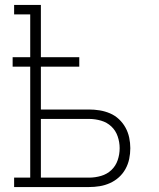

<svg xmlns="http://www.w3.org/2000/svg" viewBox="-20 -755 640 775"><path d="M37 0V-38H102V-486H31V-524H102V-697H37V-735H145V-524H300V-486H145V-313H339Q361 -313 382.5 -309.5Q404 -306 424 -297.5Q444 -289 460 -274Q476 -259 486.5 -240Q497 -221 501.5 -199.5Q506 -178 506 -157Q506 -135 501.5 -113.5Q497 -92 486.5 -73Q476 -54 460 -39.5Q444 -25 424 -16Q404 -7 382.5 -3.5Q361 0 339 0ZM145 -38H339Q364 -38 388 -45Q412 -52 429.5 -68.5Q447 -85 455 -108.5Q463 -132 463 -157Q463 -181 455 -204.5Q447 -228 429.5 -244.5Q412 -261 388 -268Q364 -275 339 -275H145Z"/></svg>

Font: Iosevka Curly Slab XLtEx
Style: Regular
Weight: 200
Width: 7
Monospace: yes
Designer: Belleve Invis
Foundry: Belleve Invis
Version: Version 11.1.0; ttfautohint (v1.8.3)